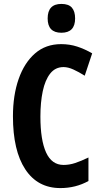

<svg xmlns="http://www.w3.org/2000/svg" viewBox="-20 -949 518 979"><path d="M304 -607Q262 -607 236 -574Q210 -541 198 -484Q186 -427 186 -355Q186 -235 215 -171.5Q244 -108 304 -108Q334 -108 364 -118Q394 -128 431 -146V-26Q366 10 288 10Q172 10 109 -85.5Q46 -181 46 -356Q46 -463 75 -546Q104 -629 158.5 -676.5Q213 -724 292 -724Q335 -724 373.5 -711.5Q412 -699 450 -677L412 -563Q382 -582 354.5 -594.5Q327 -607 304 -607ZM293 -929Q330 -929 346.5 -910Q363 -891 363 -855Q363 -782 293 -782Q223 -782 223 -855Q223 -929 293 -929Z"/></svg>

Font: Noto Sans Telugu ExtraCondensed
Style: Bold
Weight: 700
Width: 2
Designer: Jelle Bosma - Monotype Design Team
Foundry: Monotype Imaging Inc.
Version: Version 2.005; ttfautohint (v1.8.4.7-5d5b)